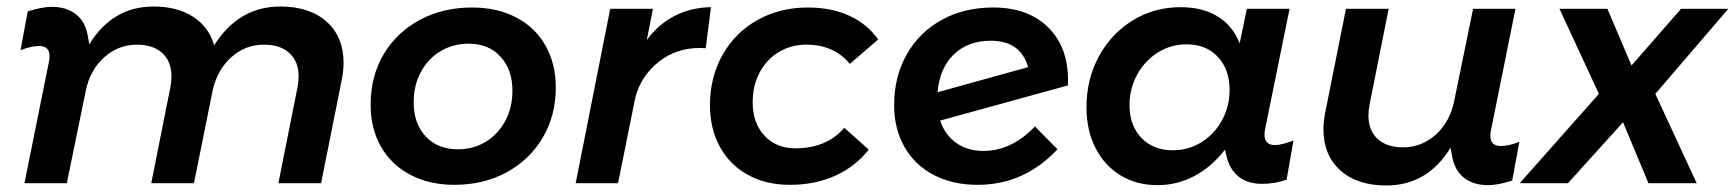

<svg xmlns="http://www.w3.org/2000/svg" viewBox="-20 -562 5322 589"><path d="M1034 -369Q1034 -344 1028 -315L965 0H834L893 -296Q896 -313 896 -328Q896 -373 868 -399Q840 -425 790 -425Q732 -425 689 -386Q646 -347 632 -283L575 0H444L503 -296Q506 -313 506 -328Q506 -373 478 -399Q450 -425 400 -425Q343 -425 299.5 -386Q256 -347 243 -283L185 0H55L129 -367Q132 -379 132 -389Q132 -421 100 -421Q76 -421 43 -408L65 -527Q109 -541 139 -541Q183 -541 212 -519Q241 -497 249 -454L254 -426Q325 -542 451 -542Q524 -542 572.5 -510.5Q621 -479 637 -423Q712 -542 840 -542Q930 -542 982 -495.5Q1034 -449 1034 -369Z M1685 -294Q1685 -207 1644.5 -139Q1604 -71 1533.5 -33Q1463 5 1374 5Q1297 5 1238.5 -26Q1180 -57 1148.5 -112.5Q1117 -168 1117 -241Q1117 -328 1157 -395.5Q1197 -463 1268 -501Q1339 -539 1428 -539Q1505 -539 1563.5 -508.5Q1622 -478 1653.5 -422Q1685 -366 1685 -294ZM1249 -248Q1249 -183 1286 -143.5Q1323 -104 1384 -104Q1432 -104 1470 -127Q1508 -150 1530 -191Q1552 -232 1552 -284Q1552 -348 1515.5 -388Q1479 -428 1418 -428Q1370 -428 1331.5 -405Q1293 -382 1271 -341Q1249 -300 1249 -248Z M2161 -540 2145 -414 2128 -415Q2055 -415 2001 -372.5Q1947 -330 1929 -263L1876 0H1746L1852 -535H1983L1964 -439Q2000 -488 2050 -513.5Q2100 -539 2161 -540Z M2158 -239Q2158 -326 2197 -394.5Q2236 -463 2304.5 -501Q2373 -539 2458 -539Q2531 -539 2586 -513.5Q2641 -488 2674 -441L2587 -366Q2539 -425 2453 -425Q2407 -425 2369.5 -402.5Q2332 -380 2310.5 -340Q2289 -300 2289 -248Q2289 -185 2325 -146Q2361 -107 2420 -107Q2516 -107 2570 -170L2645 -103Q2604 -51 2542.5 -23Q2481 5 2403 5Q2330 5 2274.5 -25.5Q2219 -56 2188.5 -111.5Q2158 -167 2158 -239Z M3256 -300 2864 -192Q2879 -148 2913.5 -123.5Q2948 -99 2997 -99Q3083 -99 3155 -174L3224 -104Q3122 5 2979 5Q2902 5 2844 -25.5Q2786 -56 2754.5 -111.5Q2723 -167 2723 -240Q2723 -326 2761 -394Q2799 -462 2868 -500.5Q2937 -539 3027 -539Q3137 -539 3199 -474.5Q3261 -410 3256 -300ZM3134 -356Q3111 -437 3019 -437Q2950 -437 2906.5 -395.5Q2863 -354 2856 -279Z M3313 -233Q3313 -319 3351 -389Q3389 -459 3455 -499.5Q3521 -540 3602 -540Q3669 -540 3715.5 -511.5Q3762 -483 3783 -429L3805 -535H3936L3862 -171Q3859 -159 3859 -150Q3859 -117 3891 -117Q3912 -117 3948 -131L3927 -11Q3891 2 3852 2Q3808 2 3780 -20Q3752 -42 3742 -85L3738 -103Q3697 -50 3644 -22Q3591 6 3531 6Q3467 6 3417.5 -24Q3368 -54 3340.5 -108.5Q3313 -163 3313 -233ZM3752 -286Q3752 -349 3716 -387.5Q3680 -426 3620 -426Q3572 -426 3532 -401Q3492 -376 3468.5 -333Q3445 -290 3445 -240Q3445 -177 3481.5 -139Q3518 -101 3578 -101Q3626 -101 3666 -126Q3706 -151 3729 -193.5Q3752 -236 3752 -286Z M4555 -168Q4552 -156 4552 -146Q4552 -114 4584 -114Q4608 -114 4641 -127L4619 -8Q4575 6 4545 6Q4501 6 4472 -16Q4443 -38 4435 -81L4430 -109Q4359 7 4233 7Q4143 7 4091.5 -39.5Q4040 -86 4040 -165Q4040 -192 4046 -220L4109 -535H4240L4181 -239Q4178 -223 4178 -207Q4178 -162 4206 -136Q4234 -110 4284 -110Q4341 -110 4384.5 -149Q4428 -188 4441 -252L4499 -535H4629Z M4911 -535 4985 -361 5137 -535H5282L5058 -274L5185 0H5037L4959 -187L4790 0H4642L4885 -274L4764 -535Z"/></svg>

Font: TypoPRO Montserrat Alternates
Style: Italic
Weight: 500
Italic angle: -11.3°
Designer: Julieta Ulanovsky
Foundry: Julieta Ulanovsky
Version: Version 6.001